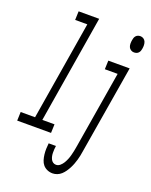

<svg xmlns="http://www.w3.org/2000/svg" viewBox="-213 -827 900 1141"><g transform="rotate(20 237.5 -256.0)"><path d="M-40 0 -38 -55H53L156 -680H79L81 -735H211L99 -55H176L174 0ZM473 -618Q462 -618 453 -624Q444 -630 440 -639.5Q436 -649 436 -660.5Q436 -672 438 -683Q439 -690 441.5 -697.5Q444 -705 449.5 -711Q455 -717 462.5 -719.5Q470 -722 477 -722Q488 -722 497 -716Q506 -710 510 -700.5Q514 -691 514.5 -679.5Q515 -668 513 -657Q512 -650 509.5 -642.5Q507 -635 501.5 -629Q496 -623 488.5 -620.5Q481 -618 473 -618ZM264 223Q246 223 230 216Q214 209 203.5 196.5Q193 184 188 167.5Q183 151 181 133.5Q179 116 179.5 98.5Q180 81 182 63H228Q226 74 225.5 84.5Q225 95 225 106Q225 117 227 127Q229 137 233.5 146.5Q238 156 246.5 162Q255 168 266 168Q280 168 291.5 158Q303 148 310.5 135.5Q318 123 323.5 109.5Q329 96 332.5 82.5Q336 69 339 55.5Q342 42 344 29L426 -465H345L347 -520H482L389 38Q387 52 384 66.5Q381 81 377 95Q373 109 367.5 123.5Q362 138 355 151.5Q348 165 339 178Q330 191 318.5 201.5Q307 212 292.5 217.5Q278 223 264 223Z"/></g></svg>

Font: Iosevka SS18 Light
Style: Italic
Weight: 300
Italic angle: -9°
Monospace: yes
Designer: Belleve Invis
Foundry: Belleve Invis
Version: Version 25.1.1; ttfautohint (v1.8.4)